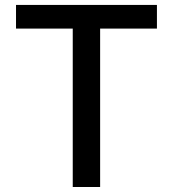

<svg xmlns="http://www.w3.org/2000/svg" viewBox="-20 -747 691 767"><path d="M44 -632.8V-727.3H606.9V-632.8H380V0H270.6V-632.8Z"/></svg>

Font: InterMG Medium
Style: Regular
Weight: 500
Designer: Rasmus Andersson
Foundry: rsms
Version: Version 3.019;December 26, 2023;FontCreator 15.0.0.2955 64-b